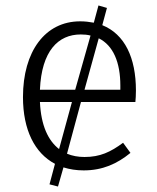

<svg xmlns="http://www.w3.org/2000/svg" viewBox="-20 -612 575 702"><path d="M475 -239C476 -249 477 -265 477 -281C477 -401 436 -487 354 -520L371 -583L340 -592L323 -529C307 -532 291 -534 273 -534C145 -534 64 -424 64 -257C64 -137 107 -52 181 -13L161 62L192 70L212 0C234 7 259 11 286 11C355 11 408 -13 457 -53L430 -90C384 -56 346 -38 289 -38C266 -38 244 -42 225 -50L276 -239ZM275 -486C288 -486 300 -485 311 -482L255 -284H126C132 -426 193 -486 275 -486ZM420 -299V-284H289L341 -472C394 -446 420 -384 420 -299ZM196 -67C156 -98 130 -153 126 -239H243Z"/></svg>

Font: FiraGO Light
Style: Regular
Weight: 300
Designer: bBox Type
Foundry: bBox Type GmbH
Version: Version 1.001;PS 001.001;hotconv 1.0.88;makeotf.lib2.5.64775